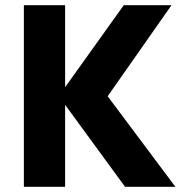

<svg xmlns="http://www.w3.org/2000/svg" viewBox="-20 -720 696 740"><path d="M72 -700H231V-384L457 -700H641L395 -349L656 0H462L231 -316V0H72Z"/></svg>

Font: Chess Sans
Style: Bold
Weight: 700
Designer: Wolf Bōese
Foundry: Wolf Bōese
Version: Version 7.223